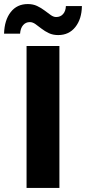

<svg xmlns="http://www.w3.org/2000/svg" viewBox="-48 -927 424 947"><path d="M83 0V-700H245V0ZM239 -754Q213 -754 193 -763.5Q173 -773 157 -785.5Q141 -798 127 -808Q113 -818 99 -818Q79 -818 66 -803Q53 -788 51 -761H-28Q-26 -828 5 -867.5Q36 -907 89 -907Q115 -907 135 -897.5Q155 -888 171.5 -875.5Q188 -863 202 -853Q216 -843 229 -843Q250 -843 263 -857.5Q276 -872 277 -897H356Q355 -833 323.5 -793.5Q292 -754 239 -754Z"/></svg>

Font: Montserrat Z
Style: Bold
Weight: 700
Designer: Julieta Ulanovsky
Foundry: Julieta Ulanovsky
Version: Version 8.000